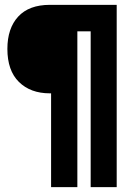

<svg xmlns="http://www.w3.org/2000/svg" viewBox="-20 -695 516 793"><path d="M191 78V-309.5H186Q106 -309.5 58.2 -356.5Q10.5 -403.5 10.5 -493Q10.5 -578 55.2 -626.5Q100 -675 186 -675H462V78H354.5V-565.5H299.5V78Z"/></svg>

Font: Anybody Condensed ExtraBold
Style: Regular
Weight: 800
Width: 3
Designer: Tyler Finck
Foundry: Etcetera Type Company
Version: Version 1.010; ttfautohint (v1.8.3) -l 8 -r 50 -G 200 -x 14 